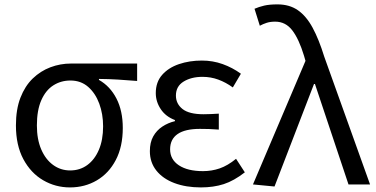

<svg xmlns="http://www.w3.org/2000/svg" viewBox="-20 -829 1691 863"><path d="M294.5 13.4Q229.3 13.4 173.9 -18.9Q118.5 -51.2 85 -113.6Q51.6 -176.1 51.6 -265.2Q51.6 -337.4 71.8 -389.7Q92.1 -442.1 127 -476Q162 -509.8 206.5 -526.6Q251 -543.4 299.5 -543.4H596.4V-465.1Q550.4 -468.9 510.2 -471.3Q470 -473.8 424.8 -474.2V-469.8Q474.9 -441.5 503.4 -386.2Q531.9 -330.9 531.9 -253.9Q531.9 -169.8 500.5 -109.9Q469.2 -50 415.2 -18.3Q361.2 13.4 294.5 13.4ZM295.3 -62.9Q339 -62.9 372.3 -87.1Q405.6 -111.4 424.5 -155.8Q443.4 -200.2 443.4 -261.3Q443.4 -316.3 426.2 -363.1Q409 -409.8 376.3 -438.5Q343.6 -467.1 296.5 -467.1Q253.9 -467.1 219.7 -445.3Q185.4 -423.4 165.6 -378.4Q145.8 -333.4 145.8 -265.2Q145.8 -202.9 165.3 -157.5Q184.8 -112.2 218.8 -87.5Q252.7 -62.9 295.3 -62.9Z M882.9 13.4Q816 13.4 764 -6.1Q712 -25.6 682.8 -62.4Q653.6 -99.1 653.6 -149.6Q653.6 -188.8 668.7 -215.9Q683.9 -243 709.6 -260Q735.3 -277 766.2 -284.4V-289.4Q724.5 -305.2 702.4 -338.7Q680.2 -372.2 680.2 -410.5Q680.2 -460.1 708.8 -492.5Q737.4 -524.8 784.5 -540.8Q831.5 -556.8 887.4 -556.8Q936.6 -556.8 980.9 -540.9Q1025.3 -524.9 1062.8 -497.6L1026.5 -436Q994.8 -458.9 961.2 -471.2Q927.6 -483.6 890.1 -483.6Q839.9 -483.6 805.3 -462.4Q770.7 -441.2 770.7 -399.5Q770.7 -362.5 800.4 -339Q830 -315.5 895.3 -315.5Q911.5 -315.5 927.7 -316.3Q943.9 -317.2 963.5 -318.2V-246.5Q939.7 -248.5 919.4 -249.1Q899.1 -249.7 878.5 -249.7Q811.9 -249.7 778.3 -226.5Q744.6 -203.3 744.6 -157.8Q744.6 -112.1 784 -86Q823.4 -59.8 892.4 -59.8Q931.7 -59.8 967.5 -72.1Q1003.3 -84.5 1041 -115.2L1080.5 -54.4Q1031.6 -16.3 985.6 -1.4Q939.6 13.4 882.9 13.4Z M1213.9 9.3 1117 0 1353.1 -555.4 1346.5 -578.3Q1323.8 -653.3 1293.8 -692.5Q1263.8 -731.7 1217 -731.7Q1194.8 -731.7 1178.6 -726.4Q1162.3 -721.1 1147.8 -713.3L1124 -789.6Q1143.9 -798.2 1167.5 -803.8Q1191.1 -809.3 1227 -809.3Q1281.2 -809.3 1319 -783Q1356.8 -756.7 1385.1 -704.5Q1413.4 -652.3 1437.4 -574.4L1643.3 0H1546.4L1395.7 -451.3H1391.3Z"/></svg>

Font: Noto Sans SC Thin
Style: Regular
Weight: 100
Designer: Ryoko NISHIZUKA 西塚涼子 (kana, bopomofo & ideographs); Paul D. Hunt (Latin, Greek & Cyrillic); Sandoll Communications 산돌커뮤니
Foundry: Adobe
Version: Version 2.004-H2;hotconv 1.0.118;makeotfexe 2.5.65603